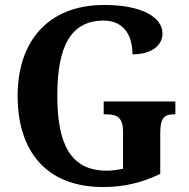

<svg xmlns="http://www.w3.org/2000/svg" viewBox="-20 -744 760 774"><path d="M396 10C481 10 553 -8 626 -43V-209C626 -267 642 -283 680 -283H687V-335H398V-283H411C455 -283 476 -267 476 -213V-64C455 -59 432 -56 410 -56C264 -56 211 -164 211 -358C211 -554 263 -661 398 -661C477 -661 514 -604 514 -525C593 -525 635 -562 635 -609C635 -673 555 -724 400 -724C171 -724 51 -574 51 -358C51 -137 164 10 396 10Z"/></svg>

Font: Noto Serif Georgian SemiCondensed Bold
Style: Regular
Weight: 700
Width: 4
Designer: Monotype Design Team, Akaki Razmadze
Foundry: Google LLC
Version: Version 2.003